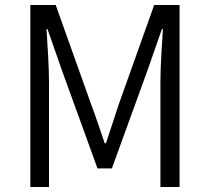

<svg xmlns="http://www.w3.org/2000/svg" viewBox="-20 -752 844 772"><path d="M102 0H177V-423C177 -485 171 -571 167 -635H171L229 -469L372 -75H430L573 -469L631 -635H635C631 -571 625 -485 625 -423V0H702V-732H600L457 -331C440 -281 424 -228 406 -176H401C383 -228 366 -281 347 -331L204 -732H102Z"/></svg>

Font: Noto Sans CJK SC DemiLight
Style: Regular
Weight: 350
Designer: Ryoko NISHIZUKA 西塚涼子 (kana, bopomofo & ideographs); Paul D. Hunt (Latin, Greek & Cyrillic); Sandoll Communications 산돌커뮤니
Foundry: Adobe
Version: Version 2.004;hotconv 1.0.118;makeotfexe 2.5.65603